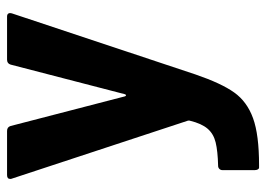

<svg xmlns="http://www.w3.org/2000/svg" viewBox="-125 -430 754 544"><g transform="rotate(-90 252.0 -158.0)"><path d="M42 187V95Q42 90 45.5 86.5Q49 83 54 83Q96 82 120.5 76Q145 70 159.5 53Q174 36 182 3Q183 1 182 -3L18 -501Q17 -503 17 -506Q17 -515 28 -515H153Q164 -515 167 -505L251 -181Q252 -178 254 -178Q256 -178 257 -181L341 -505Q344 -515 355 -515H477Q483 -515 485.5 -511.5Q488 -508 486 -501L313 19Q288 92 262 128.5Q236 165 189 182Q142 199 56 199H49Q46 199 44 195.5Q42 192 42 187Z"/></g></svg>

Font: UMi
Style: Bold
Weight: 700
Designer: Peter Middis
Foundry: We Are UMi
Version: Version 1.0